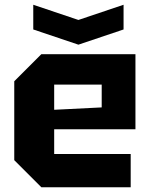

<svg xmlns="http://www.w3.org/2000/svg" viewBox="-20 -788 630 808"><path d="M40 -114V-446L154 -560H550V-244H208V-140H530V0H154ZM208 -326 408 -336V-432H208ZM500 -768V-664L310 -600L120 -664V-768L310 -704Z"/></svg>

Font: Tektur
Style: Bold
Weight: 700
Designer: Adam Jagosz
Foundry: Adam Jagosz
Version: Version 1.005;gftools[0.9.30]